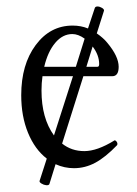

<svg xmlns="http://www.w3.org/2000/svg" viewBox="-20 -503 419 587"><path d="M130.9 60.1Q128.4 64 121.1 63.2Q113.8 62.5 106.7 58.1Q99.6 53.7 101.1 49.8L123 -18.1Q86.4 -46.4 65.7 -96.9Q44.9 -147.5 44.9 -211.9Q44.9 -305.7 89.1 -365.2Q133.3 -424.8 202.1 -424.8Q227.5 -424.8 249 -416L270 -479Q272 -483.4 278.6 -483.2Q285.2 -482.9 292 -478.8Q298.8 -474.6 297.9 -470.2L275.9 -400.9Q296.4 -386.7 308.1 -372.1Q342.8 -330.6 342.8 -298.8Q342.8 -270 323.2 -270H234.9L169.9 -64Q198.7 -41 237.8 -41Q276.9 -41 329.1 -73.2Q331.1 -75.2 334.2 -72.5Q337.4 -69.8 338.6 -65.9Q339.8 -62 337.9 -59.1Q302.2 -22 271.2 -5.4Q240.2 11.2 206.1 11.2Q176.8 11.2 149.9 -1ZM201.2 -398.9Q171.4 -398.9 148.7 -371.8Q126 -344.7 115.2 -298.8H211.9L238.8 -384.8Q219.2 -398.9 201.2 -398.9ZM283.2 -307.1Q283.2 -334.5 263.2 -360.8L244.1 -298.8H277.8Q283.2 -298.8 283.2 -307.1ZM106.9 -226.1Q106.9 -141.6 145 -88.9L203.1 -270H109.9Q106.9 -249 106.9 -226.1Z"/></svg>

Font: Junicode SmCond Light
Style: Regular
Weight: 300
Width: 4
Designer: Peter S. Baker
Version: Version 2.206